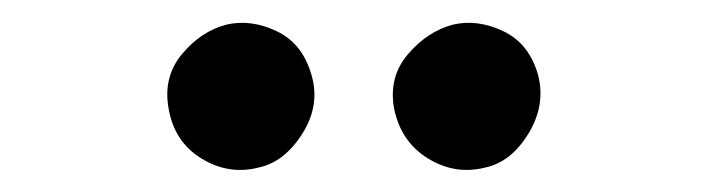

<svg xmlns="http://www.w3.org/2000/svg" viewBox="-20 -790 633 172"><path d="M131 -693Q126 -721 143 -741.5Q160 -762 183 -768Q205 -773 228 -762Q251 -751 259 -723Q267 -696 251 -670.5Q235 -645 212 -640Q185 -633 160.5 -648Q136 -663 131 -693ZM333 -693Q328 -721 345.5 -741.5Q363 -762 386 -768Q408 -773 431 -762Q454 -751 462 -723Q469 -696 453.5 -670.5Q438 -645 415 -640Q388 -633 363.5 -648Q339 -663 333 -693Z"/></svg>

Font: LONDON PRESLEY
Style: Regular
Weight: 400
Version: Version 001.000